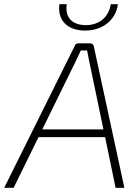

<svg xmlns="http://www.w3.org/2000/svg" viewBox="-44 -897 668 917"><path d="M362 -751C449 -751 510 -804 519 -877H485C475 -813 428 -777 366 -777C302 -777 265 -813 275 -877H240C229 -804 275 -751 362 -751ZM508 0H550L404 -676C403 -684 395 -690 387 -690H331C323 -690 316 -687 313 -678L-24 0H21L140 -242H458ZM158 -279 315 -599 342 -656H372L383 -600L450 -279Z"/></svg>

Font: Exo 2 Extra Light
Style: Italic
Weight: 250
Italic angle: -8°
Designer: Natanael Gama
Version: Version 1.001;PS 001.001;hotconv 1.0.88;makeotf.lib2.5.64775